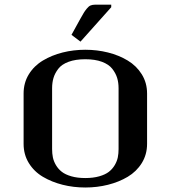

<svg xmlns="http://www.w3.org/2000/svg" viewBox="-20 -812 748 842"><path d="M467.8 -780.3 333 -629.4 293.5 -659.2 332 -729Q343.3 -749 347.7 -756.3Q352.1 -763.7 360.6 -774.2Q369.1 -784.7 377.4 -788.1Q385.7 -791.5 397 -791.5H467.8ZM208.5 -158.2Q208.5 -138.7 211.9 -121.8Q215.3 -105 225.3 -87.9Q235.4 -70.8 251 -58.6Q266.6 -46.4 293 -38.8Q319.3 -31.2 354 -31.2Q388.7 -31.2 415.3 -38.8Q441.9 -46.4 457.5 -58.6Q473.1 -70.8 483.2 -87.9Q493.2 -105 496.6 -121.8Q500 -138.7 500 -158.2V-424.8Q500 -449.7 493.7 -470.5Q487.3 -491.2 472.2 -510.5Q457 -529.8 427 -541Q397 -552.2 354 -552.2Q311 -552.2 280.8 -541Q250.5 -529.8 235.6 -510.3Q220.7 -490.7 214.6 -470.2Q208.5 -449.7 208.5 -424.8ZM83.5 -181.2V-401.9Q83.5 -448.7 106.4 -486.1Q129.4 -523.4 168.2 -546.6Q207 -569.8 254.6 -581.8Q302.2 -593.8 354 -593.8Q405.8 -593.8 453.6 -581.8Q501.5 -569.8 540 -546.6Q578.6 -523.4 601.8 -486.1Q625 -448.7 625 -401.9V-181.2Q625 -134.3 601.8 -96.9Q578.6 -59.6 540 -36.6Q501.5 -13.7 453.6 -1.7Q405.8 10.3 354 10.3Q302.2 10.3 254.6 -1.7Q207 -13.7 168.2 -36.6Q129.4 -59.6 106.4 -96.9Q83.5 -134.3 83.5 -181.2Z"/></svg>

Font: Resagnicto
Style: Bold
Weight: 700
Version: Version 0.9991